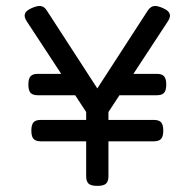

<svg xmlns="http://www.w3.org/2000/svg" viewBox="-20 -606 640 631"><path d="M538.6 -554.2Q538.6 -546.4 531.2 -535.2L418.5 -363.3H495.6Q512.2 -363.3 519.3 -355.2Q526.4 -347.2 526.4 -328.1Q526.4 -309.1 519.3 -301Q512.2 -293 495.6 -293H372.6L336.4 -237.8V-211.9H485.8Q502.4 -211.9 509.5 -203.9Q516.6 -195.8 516.6 -176.8Q516.6 -157.7 509.5 -149.7Q502.4 -141.6 485.8 -141.6H336.4V-26.9Q336.4 -9.8 328.4 -2.4Q320.3 4.9 300.3 4.9H299.3Q279.3 4.9 271.2 -2.4Q263.2 -9.8 263.2 -26.9V-141.6H113.8Q97.2 -141.6 90.1 -149.7Q83 -157.7 83 -176.8Q83 -195.8 90.1 -203.9Q97.2 -211.9 113.8 -211.9H263.2V-237.8L227.1 -293H104Q87.4 -293 80.3 -301Q73.2 -309.1 73.2 -328.1Q73.2 -347.2 80.3 -355.2Q87.4 -363.3 104 -363.3H181.2L68.4 -535.2Q61 -546.4 61 -554.2Q61 -562 66.7 -568.1Q72.3 -574.2 84.5 -579.6Q100.6 -586.4 109.9 -586.4Q124.5 -586.4 133.3 -572.3L299.8 -315.4L466.3 -572.3Q476.1 -586.4 489.7 -586.4Q499 -586.4 515.1 -579.6Q527.3 -574.2 533 -568.1Q538.6 -562 538.6 -554.2Z"/></svg>

Font: Courier Prime Sans
Style: Regular
Weight: 400
Designer: Alan Dague-Greene
Foundry: Quote-Unquote Apps
Version: Version 3.020